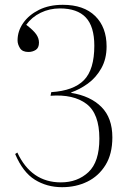

<svg xmlns="http://www.w3.org/2000/svg" viewBox="-20 -764 540 798"><path d="M238 14Q175 14 125 -17Q75 -48 43 -124L52 -130Q110 -6 233 -6Q302 -6 347.5 -48.5Q393 -91 393 -188Q393 -292 339 -332.5Q285 -373 190 -366L193 -381Q286 -387 329 -431Q372 -475 372 -574Q372 -654 336.5 -691.5Q301 -729 229 -729Q186 -729 149 -711Q112 -693 89 -661Q119 -638 130.5 -621.5Q142 -605 142 -587Q142 -565 128.5 -556.5Q115 -548 98 -548Q73 -548 63 -564Q53 -580 53 -596Q53 -635 76.5 -668.5Q100 -702 142 -723Q184 -744 241 -744Q328 -744 375.5 -697.5Q423 -651 423 -571Q423 -519 401 -480Q379 -441 345 -416.5Q311 -392 276 -380V-378Q356 -365 401.5 -319.5Q447 -274 447 -193Q447 -124 418.5 -78Q390 -32 343 -9Q296 14 238 14Z"/></svg>

Font: Literata 72pt ExtraLight
Style: Regular
Weight: 200
Designer: Latin by Veronika Burian and Jose Scaglione. Greek by Irene Vlachou. Cyrillic by Vera Evstafieva.
Foundry: TypeTogether
Version: Version 3.002